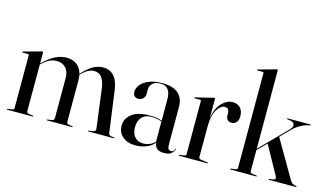

<svg xmlns="http://www.w3.org/2000/svg" viewBox="-86 -1013 2219 1298"><g transform="rotate(15 1023.5 -363.5)"><path d="M156.5 -436.5V-360L161 -364Q210.5 -410.5 248.5 -427.2Q286.5 -444 321 -444Q361.5 -444 391 -423.5Q420.5 -403 431.5 -360.5L435.5 -365.5Q476 -408.5 509 -426.2Q542 -444 577.5 -444Q623.5 -444 652.5 -412.5Q681.5 -381 690.5 -315L729.5 -27.5Q731.5 -11.5 746 -9L769.5 -5.5Q773 -5 773 -3Q773 0 769.5 0H591.5Q587.5 0 587.5 -3Q587.5 -5 592.5 -6L623 -10.5Q640.5 -13.5 638.5 -32L603 -306.5Q596 -355.5 577 -380.2Q558 -405 524 -405Q483.5 -405 439.5 -361.5L433 -354Q436.5 -336.5 436.5 -315.5V-27Q436.5 -12 452 -9.5L476 -6Q480 -5.5 480 -3Q480 0 475 0H302Q298 0 298 -3Q298 -5.5 303 -6L333.5 -10.5Q343 -12 346 -17.8Q349 -23.5 349 -31V-306.5Q349 -355.5 325 -380.2Q301 -405 263 -405Q238 -405 214.2 -394.5Q190.5 -384 165 -360L156.5 -352.5V-25Q156.5 -13 169 -11L200.5 -6Q205 -5.5 205 -3Q205 0 201 0H22Q18.5 0 18.5 -3Q18.5 -5 23 -6L56 -11Q68 -13 68 -23.5V-394Q68 -400 62.5 -400H22.5Q19 -400 19 -403Q19 -405.5 23.5 -407L144 -440.5Q148 -442 152 -442Q156.5 -442 156.5 -436.5Z M797.5 -96Q797.5 -147 840 -179.5Q882.5 -212 969.5 -212Q996 -212 1015.5 -208.2Q1035 -204.5 1050.5 -198V-347Q1050.5 -439 980.5 -439Q941.5 -439 923.5 -420.8Q905.5 -402.5 905.5 -382V-347.5Q905.5 -327 891.8 -313.8Q878 -300.5 857.5 -300.5Q841.5 -300.5 831.5 -310.8Q821.5 -321 821.5 -341Q821.5 -366 840.8 -390Q860 -414 897.8 -429.5Q935.5 -445 990.5 -445Q1066 -445 1102.8 -411.8Q1139.5 -378.5 1139.5 -319.5V-54Q1139.5 -33 1146.2 -24.5Q1153 -16 1163 -16Q1184.5 -16 1187.5 -38Q1188 -41 1190 -41Q1192 -41 1192 -38Q1192 -26 1175.8 -8.8Q1159.5 8.5 1121.5 8.5Q1087.5 8.5 1071 -6.2Q1054.5 -21 1054.5 -45.5Q1031.5 -19 996.2 -5Q961 9 921.5 9Q865.5 9 831.5 -20.2Q797.5 -49.5 797.5 -96ZM887.5 -109.5Q887.5 -66 909.8 -41.5Q932 -17 968.5 -17Q990.5 -17 1012.2 -25.5Q1034 -34 1050.5 -50.5V-193Q1035 -198.5 1017.5 -202.2Q1000 -206 979.5 -206Q934.5 -206 911 -180Q887.5 -154 887.5 -109.5Z M1360.5 -434.5V-301.5Q1372.5 -372.5 1408 -408.2Q1443.5 -444 1482.5 -444Q1518 -444 1537.2 -422.8Q1556.5 -401.5 1556.5 -364.5Q1556.5 -336 1543.2 -321.5Q1530 -307 1510 -307Q1472 -307 1470.5 -350.5V-364.5Q1470 -399 1439.5 -399Q1410.5 -399 1385.5 -358.2Q1360.5 -317.5 1360.5 -237.5V-27.5Q1360.5 -15.5 1373 -13L1422.5 -6Q1427 -5.5 1427 -3Q1427 0 1422.5 0H1227Q1222.5 0 1222.5 -3Q1222.5 -6 1228.5 -7L1260 -11Q1272 -13 1272 -23.5V-396Q1272 -402 1266.5 -402H1226.5Q1223 -402 1223 -405Q1223 -407.5 1227.5 -409L1347.5 -438.5Q1353.5 -440 1356 -440Q1360.5 -440 1360.5 -434.5Z M1585.5 0Q1582.5 0 1582.5 -3Q1582.5 -5.5 1589 -7L1620 -11Q1632 -13 1632 -25V-688.5Q1632 -694 1626 -694H1587Q1583.5 -694 1583.5 -697Q1583.5 -699.5 1587.5 -700.5L1707.5 -734Q1713.5 -736 1716 -736Q1720.5 -736 1720.5 -730.5V-181.5L1902.5 -366Q1923 -387 1919 -403.5Q1915 -420 1890 -424.5L1870 -427.5Q1865.5 -428.5 1865.5 -431Q1865.5 -434 1870 -434H2027.5Q2032.5 -434 2032.5 -431Q2032.5 -428 2026 -427Q1995 -421.5 1965.5 -405.8Q1936 -390 1909.5 -363.5L1846 -299L1998.5 -36.5Q2007.5 -21.5 2017 -15.5Q2026.5 -9.5 2042 -6.5Q2047 -4.5 2047 -2.5Q2047 0 2043.5 0H1855Q1851.5 0 1851.5 -3Q1851.5 -6 1857 -6.5L1880 -9.5Q1905.5 -13 1892 -37L1782.5 -234.5L1720.5 -171.5V-25.5Q1720.5 -13 1732.5 -11L1764 -6.5Q1769 -6 1769 -3Q1769 0 1765 0Z"/></g></svg>

Font: Fraunces144ptRegular
Style: Regular
Weight: 400
Version: Version 1.000;[0bf87f6ff]